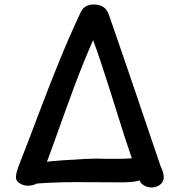

<svg xmlns="http://www.w3.org/2000/svg" viewBox="-20 -810 798 856"><path d="M657 26Q649 26 638 23.5Q627 21 617 13.5Q607 6 601 -8Q579 -71 556 -139Q533 -207 511.5 -276.5Q490 -346 469 -411.5Q448 -477 429.5 -533Q411 -589 395 -631Q349 -526 311 -423.5Q273 -321 237 -219.5Q201 -118 161 -14Q156 3 139.5 10.5Q123 18 105 18Q85 18 68 7.5Q51 -3 51 -20Q51 -30 54 -41Q57 -52 62 -67Q106 -179 149 -293.5Q192 -408 239 -524.5Q286 -641 340 -756Q348 -773 362.5 -781.5Q377 -790 397 -790Q423 -790 439.5 -779.5Q456 -769 464 -748Q468 -738 482 -696.5Q496 -655 517.5 -593.5Q539 -532 563.5 -459.5Q588 -387 613 -313.5Q638 -240 659.5 -176.5Q681 -113 696 -69Q701 -59 705.5 -46Q710 -33 710 -21Q710 -5 701.5 5.5Q693 16 680.5 21Q668 26 657 26ZM108 12Q93 13 86.5 0.5Q80 -12 80 -27Q80 -46 91 -60.5Q102 -75 121 -80Q137 -83 175 -87.5Q213 -92 262 -95.5Q311 -99 361 -101.5Q411 -104 452 -102Q487 -102 511.5 -102Q536 -102 555.5 -103.5Q575 -105 591 -107Q607 -109 618.5 -101Q630 -93 636 -79.5Q642 -66 642 -53Q642 -33 631 -21.5Q620 -10 601.5 -5Q583 0 562.5 1.5Q542 3 523 3Q485 3 432 2.5Q379 2 319.5 2Q260 2 205 4.5Q150 7 108 12Z"/></svg>

Font: Playpen Sans Medium
Style: Regular
Weight: 500
Designer: Laura Meseguer, Veronika Burian, José Scaglione
Foundry: TypeTogether
Version: Version 1.001